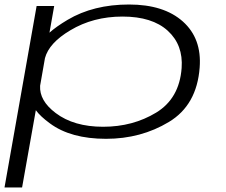

<svg xmlns="http://www.w3.org/2000/svg" viewBox="-33 -611 1003 852"><path d="M-13 221 129.5 -584.5H207.5L186.5 -466Q216.5 -493 267 -523Q381.5 -591 539.5 -591Q694 -591 778.5 -515.5Q863 -440 853 -311Q840.5 -144.5 716.5 -69.8Q592.5 5 437.5 5Q281 5 188.5 -63.5Q146.5 -94 126 -122L65 221ZM145 -230.5Q141 -164.5 214 -109.5Q294.5 -48.5 424.5 -48.5Q556.5 -48.5 659.8 -111.2Q763 -174 773 -309Q780.5 -411.5 711.5 -474.5Q642.5 -537.5 510.5 -537.5Q380.5 -537.5 279 -476.5Q184.5 -420.5 166.5 -353Z"/></svg>

Font: Anybody UltraExpanded Light
Style: Italic
Weight: 300
Width: 9
Italic angle: -10°
Designer: Tyler Finck
Foundry: Etcetera Type Company
Version: Version 1.010; ttfautohint (v1.8.3) -l 8 -r 50 -G 200 -x 14 